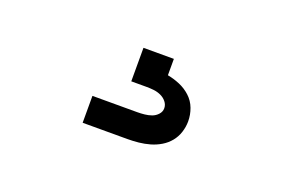

<svg xmlns="http://www.w3.org/2000/svg" viewBox="-45 -122 690 463"><g transform="rotate(20 300.0 110.0)"><path d="M185 220V151H300Q309 151 318.5 150Q328 149 336.5 146Q345 143 351.5 136Q358 129 358 120Q358 111 352 103.5Q346 96 337 92Q328 88 318.5 87Q309 86 300 86H261V0H339V42Q355 45 370.5 51.5Q386 58 398.5 69.5Q411 81 417 97Q423 113 423 130Q423 144 418.5 158Q414 172 405 183Q396 194 383.5 201.5Q371 209 357 213Q343 217 328.5 218.5Q314 220 300 220Z"/></g></svg>

Font: Iosevka SS04 Extended
Style: Regular
Weight: 400
Width: 7
Monospace: yes
Designer: Belleve Invis
Foundry: Belleve Invis
Version: Version 19.0.0; ttfautohint (v1.8.4)